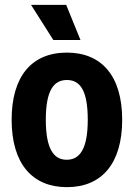

<svg xmlns="http://www.w3.org/2000/svg" viewBox="-20 -762 552 792"><path d="M200 -597H312L253 -742H108ZM256 10C401 10 484 -89 484 -268C484 -450 398 -545 256 -545C109 -545 28 -445 28 -268C28 -85 115 10 256 10ZM255 -103C201 -103 169 -149 169 -268C169 -388 201 -432 256 -432C311 -432 342 -388 342 -268C342 -149 310 -103 255 -103Z"/></svg>

Font: Mona Sans SemiCondensed
Style: Bold
Weight: 700
Width: 4
Designer: Deni Anggara
Foundry: GitHub
Version: Version 2.000